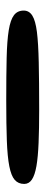

<svg xmlns="http://www.w3.org/2000/svg" viewBox="214 -616 145 612"><g transform="rotate(-90 286.0 -309.5)"><path d="M243.8 -256.6Q182.1 -256.6 137.3 -258.5Q92.5 -260.3 63.4 -265.3Q34.2 -270.4 20.2 -279.8Q6.2 -289.2 6.2 -304.3Q6.2 -323.2 19.2 -334.6Q32.2 -345.9 62.5 -351.8Q92.9 -357.8 144.2 -359.7Q195.5 -361.6 272.2 -361.6Q353 -361.6 408.1 -360.3Q463.2 -359 496.3 -353.6Q529.4 -348.2 544.1 -337Q558.8 -325.8 558.8 -305.9Q558.8 -288.6 542.8 -278.5Q526.8 -268.4 490.6 -263.8Q454.4 -259.3 393.8 -258Q333.2 -256.6 243.8 -256.6Z"/></g></svg>

Font: Gluten Thin
Style: Regular
Weight: 100
Designer: Tyler Finck
Foundry: Etcetera Type Company
Version: Version 1.300